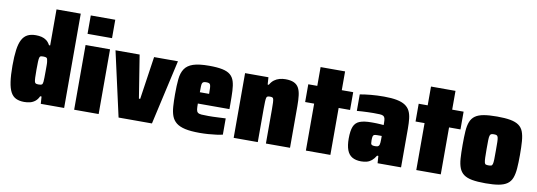

<svg xmlns="http://www.w3.org/2000/svg" viewBox="-58 -1112 4169 1490"><g transform="rotate(10 2027.0 -367.5)"><path d="M166 8Q128 8 101.5 -4.5Q75 -17 59 -46.5Q43 -76 35.5 -127Q28 -178 28 -254Q28 -328 35 -378.5Q42 -429 58 -459.5Q74 -490 100.5 -504Q127 -518 167 -518Q191 -518 212 -513Q233 -508 250 -495.5Q267 -483 280 -459H289V-743H480V0H296L292 -57H281Q270 -32 252 -17.5Q234 -3 212 2.5Q190 8 166 8ZM254 -145Q271 -145 278 -149.5Q285 -154 287 -172Q288 -183 288.5 -204.5Q289 -226 289 -255Q289 -285 289 -304.5Q289 -324 287 -334Q285 -355 278 -360Q271 -365 254 -365Q240 -365 232.5 -363Q225 -361 222 -351Q219 -341 218 -318.5Q217 -296 217 -255Q217 -215 218 -192.5Q219 -170 222 -160Q225 -150 232.5 -147.5Q240 -145 254 -145Z M559 -598V-743H752V-598ZM559 0V-510H752V0Z M909 0 795 -510H985L1039 -172H1049L1099 -510H1287L1172 0Z M1548 8Q1478 8 1433.5 -2Q1389 -12 1363.5 -32.5Q1338 -53 1326.5 -84Q1315 -115 1312 -157.5Q1309 -200 1309 -254Q1309 -324 1314 -374Q1319 -424 1340.5 -456Q1362 -488 1407 -503Q1452 -518 1532 -518Q1596 -518 1636.5 -509.5Q1677 -501 1699.5 -482Q1722 -463 1731.5 -432Q1741 -401 1743 -357Q1745 -313 1745 -254V-214H1496Q1496 -185 1498 -168.5Q1500 -152 1509 -144Q1518 -136 1538.5 -134.5Q1559 -133 1594 -133Q1609 -133 1630 -133.5Q1651 -134 1676.5 -135.5Q1702 -137 1729 -138V-10Q1710 -5 1680.5 -1Q1651 3 1616.5 5.5Q1582 8 1548 8ZM1569 -290V-303Q1569 -333 1568 -350Q1567 -367 1563.5 -375Q1560 -383 1552 -385.5Q1544 -388 1532 -388Q1519 -388 1511.5 -385Q1504 -382 1500.5 -374Q1497 -366 1496.5 -348.5Q1496 -331 1496 -303H1580Z M1816 0V-510H2000L2004 -453H2013Q2027 -478 2046 -492Q2065 -506 2087.5 -512Q2110 -518 2133 -518Q2175 -518 2200 -506.5Q2225 -495 2238 -472Q2251 -449 2255.5 -413Q2260 -377 2260 -329V0H2070V-271Q2070 -304 2069 -322.5Q2068 -341 2065.5 -350Q2063 -359 2056.5 -361.5Q2050 -364 2039 -364Q2027 -364 2020 -361.5Q2013 -359 2010.5 -349.5Q2008 -340 2007 -320Q2006 -300 2006 -264V0Z M2385 0V-370H2314V-510H2385V-658H2578V-510H2668V-370H2578V0Z M2821 8Q2778 8 2750 -8.5Q2722 -25 2709 -60.5Q2696 -96 2696 -150Q2696 -211 2709.5 -244.5Q2723 -278 2756.5 -291Q2790 -304 2847 -304Q2855 -304 2866.5 -304Q2878 -304 2891.5 -303.5Q2905 -303 2918.5 -302Q2932 -301 2945 -300V-319Q2945 -341 2941.5 -353Q2938 -365 2929 -370.5Q2920 -376 2901 -377Q2882 -378 2851 -378Q2828 -378 2805.5 -377Q2783 -376 2761.5 -375Q2740 -374 2721 -372V-502Q2759 -509 2807 -513.5Q2855 -518 2910 -518Q2970 -518 3011 -510Q3052 -502 3077 -485.5Q3102 -469 3114.5 -444Q3127 -419 3131 -384.5Q3135 -350 3135 -305V0H2950L2946 -57H2936Q2921 -32 2903.5 -17.5Q2886 -3 2865.5 2.5Q2845 8 2821 8ZM2908 -127Q2918 -127 2924 -128.5Q2930 -130 2934.5 -134Q2939 -138 2941 -144Q2943 -150 2944 -161Q2945 -172 2945 -187V-214H2910Q2894 -214 2886 -211Q2878 -208 2875.5 -197.5Q2873 -187 2873 -167Q2873 -152 2874.5 -143Q2876 -134 2884 -130.5Q2892 -127 2908 -127Z M3255 0V-370H3184V-510H3255V-658H3448V-510H3538V-370H3448V0Z M3801 8Q3737 8 3695.5 0.5Q3654 -7 3629.5 -25Q3605 -43 3593 -73.5Q3581 -104 3578 -148.5Q3575 -193 3575 -255Q3575 -318 3578 -363Q3581 -408 3593 -438Q3605 -468 3629.5 -485.5Q3654 -503 3695.5 -510.5Q3737 -518 3801 -518Q3864 -518 3905.5 -510.5Q3947 -503 3972 -485.5Q3997 -468 4008.5 -438Q4020 -408 4023.5 -363Q4027 -318 4027 -255Q4027 -193 4023.5 -148.5Q4020 -104 4008.5 -73.5Q3997 -43 3972 -25Q3947 -7 3905.5 0.5Q3864 8 3801 8ZM3801 -133Q3814 -133 3821.5 -135.5Q3829 -138 3832.5 -150Q3836 -162 3836.5 -187Q3837 -212 3837 -255Q3837 -299 3836.5 -324Q3836 -349 3832.5 -360.5Q3829 -372 3821.5 -375Q3814 -378 3800 -378Q3787 -378 3779.5 -375Q3772 -372 3768.5 -360.5Q3765 -349 3764.5 -324Q3764 -299 3764 -255Q3764 -212 3765 -187Q3766 -162 3769 -150Q3772 -138 3779.5 -135.5Q3787 -133 3801 -133Z"/></g></svg>

Font: Saira SemiCondensed Black
Style: Regular
Weight: 900
Width: 4
Designer: Hector Gatti with collaboration of the Omnibus-Type team
Foundry: Omnibus-Type
Version: Version 1.101